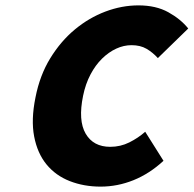

<svg xmlns="http://www.w3.org/2000/svg" viewBox="-20 -682 720 714"><path d="M354 12Q292 12 239.5 -8.5Q187 -29 153 -70.5Q119 -112 107 -174.5Q95 -237 112 -320Q128 -402 167 -465.5Q206 -529 258.5 -572.5Q311 -616 372 -639Q433 -662 495 -662Q560 -662 606 -636.5Q652 -611 680 -576L567 -466Q548 -487 525 -500.5Q502 -514 469 -514Q440 -514 412 -501Q384 -488 359.5 -464Q335 -440 316.5 -405Q298 -370 289 -326Q270 -234 298.5 -185Q327 -136 390 -136Q428 -136 461 -152.5Q494 -169 520 -192L588 -84Q536 -36 476.5 -12Q417 12 354 12Z"/></svg>

Font: mr_Source Sans Pro
Style: Italic
Weight: 900
Italic angle: -11°
Designer: Paul D. Hunt
Foundry: Adobe Systems Incorporated
Version: Version 1.076;July 10, 2024;FontCreator 11.5.0.2430 64-bit